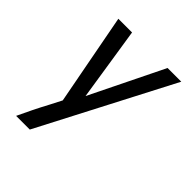

<svg xmlns="http://www.w3.org/2000/svg" viewBox="-200 -653 1001 1001"><g transform="rotate(45 300.0 -152.5)"><path d="M79 215Q98 174 118 133.5Q138 93 160 52L194 -14L98 -520H199L262 -114L461 -520H562L180 215Z"/></g></svg>

Font: Iosevka Md Ex Obl
Style: Regular
Weight: 500
Width: 7
Italic angle: -9°
Monospace: yes
Designer: Belleve Invis
Foundry: Belleve Invis
Version: Version 32.5.0; ttfautohint (v1.8.4)